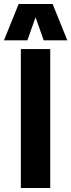

<svg xmlns="http://www.w3.org/2000/svg" viewBox="-63 -947 359 967"><path d="M42 0V-700H190V0ZM-43 -744 31 -927H202L276 -744H157L116 -860L75 -744Z"/></svg>

Font: Georama SemiCondensed
Style: Bold
Weight: 700
Width: 4
Designer: Jean-Baptiste Levee
Foundry: Production Type
Version: Version 1.000